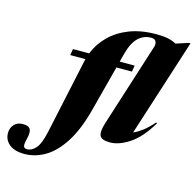

<svg xmlns="http://www.w3.org/2000/svg" viewBox="-368 -884 1270 1255"><g transform="rotate(15 266.5 -257.0)"><path d="M260 -162Q223 -20.5 167.2 66.5Q111.5 153.5 44.2 193Q-23 232.5 -95 232.5Q-163 232.5 -198.2 202.8Q-233.5 173 -233.5 127.5Q-233.5 93.5 -212.2 69.8Q-191 46 -153 46Q-114 46 -103.2 66Q-92.5 86 -103 128Q-113.5 170 -109.5 184Q-105.5 198 -85.5 198Q-54 198 -26.8 167Q0.5 136 18.5 51.5L127 -453.5Q128.5 -461.5 131 -469.5H28L35 -512H144.5Q171.5 -580.5 225 -633.5Q278.5 -686.5 356.8 -716.8Q435 -747 536.5 -747Q585 -747 616.2 -740.5Q647.5 -734 672.5 -720L756.5 -747H767.5L556 -87.5Q582.5 -98.5 614.2 -122Q646 -145.5 685 -189.5L691.5 -185.5Q628 -78.5 557.2 -31.8Q486.5 15 425.5 15Q368.5 15 356.5 -11.2Q344.5 -37.5 364 -98.5L545.5 -668Q549.5 -690 541.5 -703Q533.5 -716 510 -716Q459.5 -716 423 -680.8Q386.5 -645.5 366 -568L351.5 -512H452.5L445.5 -469.5H340.5Z"/></g></svg>

Font: Newsreader Display ExtraBold
Style: Italic
Weight: 800
Italic angle: -17°
Designer: Hugues Gentile
Foundry: Production Type
Version: Version 1.001